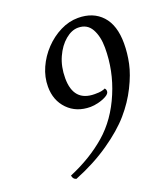

<svg xmlns="http://www.w3.org/2000/svg" viewBox="-119 -703 696 795"><g transform="rotate(-20 229.5 -306.0)"><path d="M239.3 -253.9Q177.7 -253.9 139.6 -293Q101.6 -332 101.6 -392.6Q101.6 -435.1 119.6 -475.3Q137.7 -515.6 168.5 -547.9Q199.2 -580.1 237.3 -599.1Q275.4 -618.2 315.4 -618.2Q381.8 -618.2 420.4 -576.2Q459 -534.2 459 -454.1Q459 -411.1 449.7 -367.2Q440.4 -323.2 414.1 -270.5Q388.2 -218.3 347.2 -170.9Q306.6 -124 238.3 -76.7Q169.9 -29.3 82 5.9Q67.9 2.4 65.4 -14.6Q161.1 -54.7 230.5 -114.7Q299.8 -174.8 339.8 -270.5Q378.9 -362.8 378.9 -463.9Q378.9 -513.7 360.4 -546.9Q341.8 -580.1 301.8 -580.1Q273.4 -580.1 245.4 -556.6Q217.3 -533.2 199 -492.7Q180.7 -452.1 180.7 -401.4Q180.7 -297.9 273.4 -297.9Q294.4 -297.9 302.2 -299.8Q305.7 -300.8 311.5 -302.2Q317.4 -303.7 319.3 -305.7Q325.2 -300.8 325.2 -292Q325.2 -281.2 309.8 -272.5Q294.4 -263.7 274.4 -258.8Q254.4 -253.9 239.3 -253.9Z"/></g></svg>

Font: Metal
Style: Regular
Weight: 400
Designer: Danh Hong
Version: Version 8.002; ttfautohint (v1.8.3)